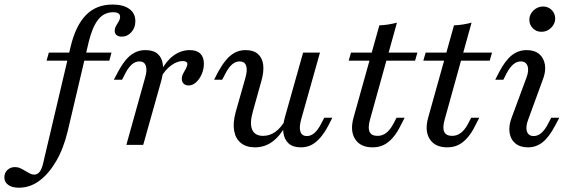

<svg xmlns="http://www.w3.org/2000/svg" viewBox="-164 -651 2559 863"><path d="M-79 192.7Q-109.7 192.7 -127 180.2Q-144.4 167.7 -144.4 146Q-144.4 125.8 -130.6 112.9Q-116.9 100 -96.8 100Q-83.9 100 -72.6 105.2Q-61.3 110.5 -50.8 116.9Q-40.3 123.4 -30.2 128.6Q-20.2 133.9 -10.5 133.9Q4 133.9 14.1 121.4Q24.2 108.9 30.6 79.8L153.2 -440.3Q175.8 -535.5 222.2 -583.1Q268.5 -630.6 341.9 -630.6Q390.3 -630.6 417.3 -610.9Q444.4 -591.1 444.4 -555.6Q444.4 -526.6 426.6 -506.5Q408.9 -486.3 383.1 -486.3Q368.5 -486.3 360.1 -493.1Q351.6 -500 351.6 -512.1Q351.6 -524.2 357.7 -534.7Q363.7 -545.2 369.8 -555.2Q375.8 -565.3 375.8 -575.8Q375.8 -596 344.4 -596Q303.2 -596 277 -562.5Q250.8 -529 234.7 -462.1L140.3 -61.3Q121.8 16.1 88.7 73Q55.6 129.8 13.3 161.3Q-29 192.7 -79 192.7ZM45.2 -378.2 55.6 -414.5H337.1L327.4 -378.2Z M404 0 487.9 -300.8Q498.4 -335.5 491.5 -355.2Q484.7 -375 462.9 -375Q444.4 -375 429 -361.7Q413.7 -348.4 400 -322.6L384.7 -292.7H347.6L366.1 -327.4Q382.3 -358.1 400.4 -380.2Q418.5 -402.4 440.7 -414.1Q462.9 -425.8 489.5 -425.8Q525.8 -425.8 545.2 -408.5Q564.5 -391.1 568.1 -360.1Q571.8 -329 561.3 -289.5L479.8 0ZM683.9 -266.9Q669.4 -266.9 661.3 -275Q653.2 -283.1 653.2 -296.8Q653.2 -308.9 659.7 -321Q666.1 -333.1 672.2 -344Q678.2 -354.8 678.2 -362.9Q678.2 -376.6 656.5 -376.6Q632.3 -376.6 604.8 -356.5Q577.4 -336.3 559.7 -303.2V-332.3Q583.1 -377.4 616.5 -401.6Q650 -425.8 688.7 -425.8Q720.2 -425.8 736.3 -410.1Q752.4 -394.4 752.4 -365.3Q752.4 -340.3 742.7 -317.7Q733.1 -295.2 717.3 -281Q701.6 -266.9 683.9 -266.9Z M982.3 11.3Q942.7 11.3 918.5 -8.5Q894.4 -28.2 888.3 -63.7Q882.3 -99.2 895.2 -146.8L938.7 -300Q949.2 -336.3 942.3 -355.6Q935.5 -375 912.9 -375Q895.2 -375 879.4 -361.7Q863.7 -348.4 850 -321.8L834.7 -292.7H798.4L816.1 -327.4Q833.1 -358.1 851.2 -380.2Q869.4 -402.4 891.1 -414.1Q912.9 -425.8 940.3 -425.8Q975.8 -425.8 995.6 -408.1Q1015.3 -390.3 1019 -359.7Q1022.6 -329 1011.3 -288.7L972.6 -150Q957.3 -96.8 969.4 -68.5Q981.5 -40.3 1018.5 -40.3Q1048.4 -40.3 1073.8 -58.5Q1099.2 -76.6 1119.4 -112.9L1121 -87.9Q1094.4 -38.7 1059.7 -13.7Q1025 11.3 982.3 11.3ZM1187.9 11.3Q1152.4 11.3 1133.1 -6.5Q1113.7 -24.2 1109.7 -55.2Q1105.6 -86.3 1116.9 -125L1198.4 -414.5H1274.2L1189.5 -113.7Q1179.8 -79 1186.3 -59.3Q1192.7 -39.5 1215.3 -39.5Q1233.1 -39.5 1248.8 -52.8Q1264.5 -66.1 1278.2 -92.7L1293.5 -121.8H1329.8L1312.1 -87.1Q1296 -56.5 1277.4 -34.3Q1258.9 -12.1 1237.5 -0.4Q1216.1 11.3 1187.9 11.3Z M1510.5 11.3Q1455.6 11.3 1431.9 -26.2Q1408.1 -63.7 1425.8 -125L1541.1 -537.1Q1562.1 -537.9 1582.3 -541.1Q1602.4 -544.4 1620.2 -549.2L1499.2 -113.7Q1488.7 -76.6 1497.2 -58.5Q1505.6 -40.3 1533.1 -40.3Q1554 -40.3 1571.4 -53.2Q1588.7 -66.1 1603.2 -92.7L1618.5 -121.8H1654.8L1629 -71.8Q1616.1 -48.4 1599.2 -29.4Q1582.3 -10.5 1560.9 0.4Q1539.5 11.3 1510.5 11.3ZM1403.2 -378.2 1413.7 -414.5H1712.1L1701.6 -378.2Z M1846 11.3Q1791.1 11.3 1767.3 -26.2Q1743.5 -63.7 1761.3 -125L1876.6 -537.1Q1897.6 -537.9 1917.7 -541.1Q1937.9 -544.4 1955.6 -549.2L1834.7 -113.7Q1824.2 -76.6 1832.7 -58.5Q1841.1 -40.3 1868.5 -40.3Q1889.5 -40.3 1906.9 -53.2Q1924.2 -66.1 1938.7 -92.7L1954 -121.8H1990.3L1964.5 -71.8Q1951.6 -48.4 1934.7 -29.4Q1917.7 -10.5 1896.4 0.4Q1875 11.3 1846 11.3ZM1738.7 -378.2 1749.2 -414.5H2047.6L2037.1 -378.2Z M2208.9 11.3Q2173.4 11.3 2152 -6.9Q2130.6 -25 2126.2 -56Q2121.8 -87.1 2137.1 -125.8L2201.6 -300Q2214.5 -333.1 2207.3 -354Q2200 -375 2176.6 -375Q2158.9 -375 2143.1 -361.7Q2127.4 -348.4 2113.7 -322.6L2098.4 -292.7H2062.1L2079.8 -327.4Q2107.3 -379.8 2136.7 -402.8Q2166.1 -425.8 2203.2 -425.8Q2238.7 -425.8 2259.7 -408.1Q2280.6 -390.3 2285.5 -359.3Q2290.3 -328.2 2274.2 -288.7L2210.5 -114.5Q2197.6 -81.5 2204.4 -60.5Q2211.3 -39.5 2234.7 -39.5Q2271 -39.5 2298.4 -92.7L2313.7 -121.8H2350L2331.5 -87.1Q2304 -34.7 2275 -11.7Q2246 11.3 2208.9 11.3ZM2269.4 -508.1Q2246.8 -508.1 2231 -523.8Q2215.3 -539.5 2215.3 -562.1Q2215.3 -586.3 2233.9 -604Q2252.4 -621.8 2277.4 -621.8Q2300 -621.8 2315.7 -606Q2331.5 -590.3 2331.5 -567.7Q2331.5 -544.4 2313.3 -526.2Q2295.2 -508.1 2269.4 -508.1Z"/></svg>

Font: Playfair 9pt
Style: Italic
Weight: 400
Italic angle: -15.6°
Designer: Claus Eggers Sørensen
Foundry: Claus Eggers Sørensen
Version: Version 2.001;gftools[0.9.30]